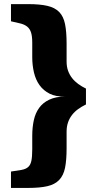

<svg xmlns="http://www.w3.org/2000/svg" viewBox="-20 -818 472 939"><path d="M400.4 -307.1Q379.4 -296.9 361.8 -284.2Q344.2 -271.5 331.8 -255.1Q319.3 -238.8 312.5 -218.8Q305.7 -198.7 305.7 -173.8V-92.8Q305.7 -34.7 298.1 2.7Q290.5 40 269.5 62Q248.5 84 211.9 92.5Q175.3 101.1 116.7 101.1H33.7V21Q64.9 16.6 85.2 12.9Q105.5 9.3 117.2 -0.7Q128.9 -10.7 133.3 -30.8Q137.7 -50.8 137.7 -87.9V-153.8Q137.7 -194.8 145.3 -229.7Q152.8 -264.6 171.4 -290.3Q189.9 -315.9 220.9 -330.6Q252 -345.2 298.3 -346.2Q253.9 -344.2 223.1 -359.6Q192.4 -375 173.3 -401.6Q154.3 -428.2 146 -463.9Q137.7 -499.5 137.7 -538.1V-608.9Q137.7 -641.1 131.8 -659.2Q126 -677.2 113.3 -687.5Q100.6 -697.8 81.1 -702.9Q61.5 -708 33.7 -713.9V-797.9H116.7Q175.3 -797.9 211.9 -789.3Q248.5 -780.8 269.5 -759.3Q290.5 -737.8 298.1 -700.2Q305.7 -662.6 305.7 -605V-517.1Q305.7 -492.2 312.7 -472.4Q319.8 -452.6 332.3 -436.5Q344.7 -420.4 362.1 -407.7Q379.4 -395 400.4 -384.8Z"/></svg>

Font: Aclonica
Style: Regular
Weight: 400
Version: Version 1.001